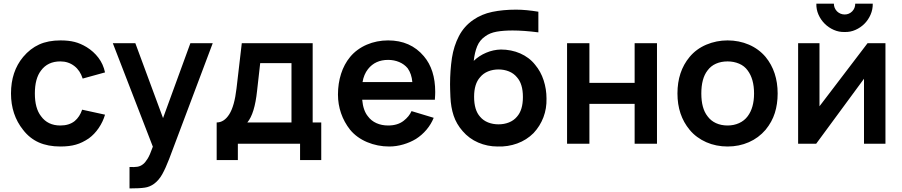

<svg xmlns="http://www.w3.org/2000/svg" viewBox="-20 -804 5046 1074"><path d="M442.5 -364.5Q428 -410 396 -434.5Q362.5 -460.5 317.5 -460.5Q247 -460.5 209.5 -409.5Q175 -365 175 -281Q175 -198 209.5 -154Q247 -102 317.5 -102Q367 -102 398 -127Q426 -150.5 439.5 -190.5L567.5 -162.5Q556 -123 532.2 -88Q508.5 -53 477 -30Q458.5 -17.5 440.5 -8.8Q422.5 0 404.5 5Q368.5 15.5 317.5 15.5Q248.5 15.5 197.2 -7.2Q146 -30 109.5 -77Q41.5 -162 41.5 -281Q41.5 -404 109.5 -485.5Q149 -532.5 199.2 -555.2Q249.5 -578 318.5 -578Q364 -578 397 -569.5Q430.5 -561 464.5 -540.5Q503.5 -516.5 530.5 -481Q557.5 -445.5 567.5 -399Z M1170 -562.5 926.5 84.5Q906.5 136.5 887.8 170.2Q869 204 842 224Q817 242 790 245.5Q762 250 704.5 250V130Q731.5 131.5 748.2 128.8Q765 126 777.5 116.5Q785.5 111 792.2 102.8Q799 94.5 805.5 84Q812 74 819.2 57.2Q826.5 40.5 835 16.5L611 -562.5H737L892 -143.5L1045 -562.5Z M1729 -119H1777V91.5H1658.5V0H1310.5V91.5H1192V-119Q1233.5 -119 1262.5 -164.8Q1291.5 -210.5 1303 -309.5L1332.5 -562.5H1729ZM1610.5 -451H1435.5L1418 -296Q1404.5 -167.5 1363.5 -119H1610.5Z M2037.5 -154Q2056 -128.5 2085.5 -115.2Q2115 -102 2151 -102Q2204 -102 2237.5 -128Q2269 -152.5 2282 -182.5L2406 -145Q2391.5 -109 2365.8 -78.5Q2340 -48 2307 -27Q2275 -7.5 2235.8 4Q2196.5 15.5 2157 15.5Q2092 15.5 2033.5 -9Q1975.5 -33.5 1938.5 -78Q1905 -120.5 1887.8 -170.5Q1870.5 -220.5 1870.5 -275Q1870.5 -337 1887.8 -391Q1905 -445 1938.5 -485.5Q1957 -508 1980.8 -525.2Q2004.5 -542.5 2031.8 -554.2Q2059 -566 2089.2 -572Q2119.5 -578 2151 -578Q2276.5 -578 2351 -489.5Q2414.5 -415 2414.5 -289.5Q2414.5 -282.5 2414 -271.5Q2413.5 -260.5 2412.5 -246H2006Q2011.5 -186 2037.5 -154ZM2038.5 -417.5Q2015 -387.5 2008 -345H2286.5Q2282.5 -391 2260.5 -422Q2241.5 -445 2212.8 -457Q2184 -469 2151 -469Q2079 -469 2038.5 -417.5Z M2973.5 -441.5Q3005 -404 3021 -354.8Q3037 -305.5 3037 -253Q3038.5 -197.5 3019.8 -148Q3001 -98.5 2964.5 -59.5Q2925.5 -20.5 2873.2 -1.5Q2821 17.5 2763.5 15.5Q2706.5 15.5 2655.2 -6.5Q2604 -28.5 2567.5 -71Q2533 -110.5 2517.5 -157.2Q2502 -204 2499.5 -261.5Q2498.5 -285.5 2498 -303.2Q2497.5 -321 2497.5 -332.5Q2497.5 -408.5 2508 -480Q2518.5 -547 2547.2 -602.2Q2576 -657.5 2627 -692.5Q2673.5 -725 2733.5 -737.5Q2793.5 -750 2866.5 -750Q2896 -750 2927 -747Q2958 -744 2991.5 -738.5V-623Q2909.5 -633.5 2847.5 -633.5Q2796 -633.5 2758 -626.8Q2720 -620 2694.5 -601Q2663.5 -580 2649.2 -545.2Q2635 -510.5 2630 -463.5Q2660 -492.5 2699.8 -509.2Q2739.5 -526 2782 -527Q2810.5 -527 2838 -521.5Q2865.5 -516 2890 -505.2Q2914.5 -494.5 2935.8 -478.5Q2957 -462.5 2973.5 -441.5ZM2665.5 -372Q2632 -335 2632 -262.5Q2632 -188 2665.5 -151Q2683 -130 2710 -119.2Q2737 -108.5 2768.5 -108.5Q2800 -108.5 2827 -119.2Q2854 -130 2871.5 -151Q2905 -188 2905 -261.5Q2905 -335 2871.5 -372Q2854 -393.5 2827 -404.5Q2800 -415.5 2768.5 -415.5Q2737 -415.5 2710 -404.5Q2683 -393.5 2665.5 -372Z M3655 -562.5V0H3530V-223H3277V0H3152V-562.5H3277V-340.5H3530V-562.5Z M3837.5 -78Q3769.5 -160 3769.5 -281Q3769.5 -404 3837.5 -485.5Q3874.5 -530 3930.5 -554Q3987.5 -578 4050 -578Q4081.5 -578 4111.8 -572Q4142 -566 4169.2 -554.2Q4196.5 -542.5 4220 -525.2Q4243.5 -508 4262.5 -485.5Q4330 -403 4330 -281Q4330 -222 4314.2 -172Q4298.5 -122 4262.5 -78Q4223.5 -32.5 4168.8 -8.5Q4114 15.5 4050 15.5Q4018.5 15.5 3988.2 9.5Q3958 3.5 3930.8 -8.5Q3903.5 -20.5 3879.8 -38Q3856 -55.5 3837.5 -78ZM4162.5 -409.5Q4144.5 -435 4114.5 -447.8Q4084.5 -460.5 4050 -460.5Q4014 -460.5 3985 -447.8Q3956 -435 3937.5 -409.5Q3903 -365 3903 -281Q3903 -198 3937.5 -154Q3956 -128.5 3985 -115.2Q4014 -102 4050 -102Q4084.5 -102 4114 -115.2Q4143.5 -128.5 4162.5 -154Q4198 -201.5 4198 -281Q4198 -362 4162.5 -409.5Z M4862 -783.5Q4862.5 -751.5 4850 -722.5Q4837.5 -693.5 4815.8 -671.5Q4794 -649.5 4765.2 -636.8Q4736.5 -624 4705 -625Q4673 -624 4644 -636.8Q4615 -649.5 4593 -671.5Q4571 -693.5 4558.2 -722.5Q4545.5 -751.5 4546.5 -783.5H4644.5Q4644.5 -759 4662 -740.5Q4680.5 -723 4705 -723Q4729.5 -723 4747 -740.5Q4764 -758 4764 -783.5ZM4933 0H4813V-363.5L4545.5 0H4444.5V-562.5H4564V-209.5L4833 -562.5H4933Z"/></svg>

Font: Russisch Sans
Style: Bold
Weight: 700
Designer: Michael Sharanda (font) & Cristiano Sobral (main changes)
Foundry: Michael Sharanda
Version: Version 2.00;September 8, 2020;FontCreator 13.0.0.2681 64-bi